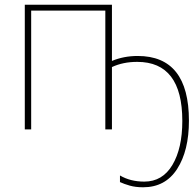

<svg xmlns="http://www.w3.org/2000/svg" viewBox="-20 -548 828 813"><path d="M454 -528H85V0H112V-503H426V0H454V-264Q501 -286 561 -286Q752 -286 752 -36Q752 80 710 150.5Q668 221 591 221Q532 221 488 195V223Q505 231 529.5 238Q554 245 586 245Q680 245 730 167.5Q780 90 780 -37Q780 -311 563 -311Q504 -311 454 -290Z"/></svg>

Font: Noto Sans Display Thin
Style: Regular
Weight: 250
Designer: Monotype Design Team
Foundry: Monotype Imaging Inc.
Version: Version 1.900